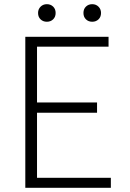

<svg xmlns="http://www.w3.org/2000/svg" viewBox="-20 -898 620 918"><path d="M101 -722H499V-675H157V-408H444V-359H157V-48H510V0H101ZM379 -836Q379 -855 391 -866.5Q403 -878 421 -878Q439 -878 451 -866Q463 -854 463 -836Q463 -817 451 -805.5Q439 -794 421 -794Q403 -794 391 -805.5Q379 -817 379 -836ZM162 -836Q162 -854 174 -866Q186 -878 204 -878Q222 -878 234 -866.5Q246 -855 246 -836Q246 -817 234 -805.5Q222 -794 204 -794Q186 -794 174 -805.5Q162 -817 162 -836Z"/></svg>

Font: Nebula Sans Light
Style: Regular
Weight: 300
Designer: Paul D. Hunt for Adobe (as Source Sans)
Foundry: Nebula Entertainment & Broadcasting LLC
Version: Version 1.010